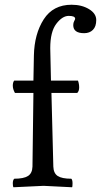

<svg xmlns="http://www.w3.org/2000/svg" viewBox="-20 -790 426 810"><path d="M164 -6 37 0Q34 -3 34 -16.5Q34 -30 40 -36Q80 -36 98 -47.5Q116 -59 117 -87L121 -398H43Q34 -414 34 -428.5Q34 -443 40 -450H121L123 -556Q125 -647 164.5 -708.5Q204 -770 282 -770Q325 -770 355.5 -751.5Q386 -733 386 -705.5Q386 -678 372 -664Q358 -650 335 -650Q289 -650 289 -684Q289 -694 293 -701Q297 -708 297 -711Q297 -723 270 -723Q243 -723 217.5 -689.5Q192 -656 192 -587Q192 -584 195 -450H309Q314 -436 314 -421Q314 -406 306 -398H197L205 -87Q206 -59 223.5 -47.5Q241 -36 281 -36Q286 -31 286 -16.5Q286 -2 284 0Z"/></svg>

Font: Esteban
Style: Regular
Weight: 400
Designer: Angelica Diaz Rivera
Foundry: Angelica Diaz Rivera
Version: Version 1.002